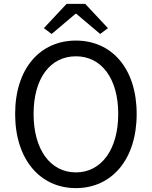

<svg xmlns="http://www.w3.org/2000/svg" viewBox="-20 -956 782 989"><path d="M371 13C555 13 684 -134 684 -369C684 -604 555 -747 371 -747C187 -747 58 -604 58 -369C58 -134 187 13 371 13ZM371 -68C239 -68 153 -186 153 -369C153 -553 239 -666 371 -666C502 -666 589 -553 589 -369C589 -186 502 -68 371 -68ZM206 -811 246 -781 369 -885H373L496 -781L536 -811L419 -936H323Z"/></svg>

Font: Noto Sans Mono CJK SC Regular
Style: Regular
Weight: 400
Designer: Ryoko NISHIZUKA (kana & ideographs); Paul D. Hunt (Latin, Greek & Cyrillic); Wenlong ZHANG (bopomofo); Sandoll Communica
Foundry: Adobe Systems Incorporated
Version: Version 1.005;PS 1.005;hotconv 1.0.96;makeotf.lib2.5.65012